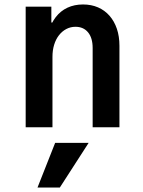

<svg xmlns="http://www.w3.org/2000/svg" viewBox="-20 -570 640 860"><path d="M95 0H215V-315Q215 -345 222.5 -369.5Q230 -394 244 -412Q258 -430 277 -440Q296 -450 318 -450Q354 -450 374.5 -425Q395 -400 395 -355V0H515V-365Q515 -407 503.5 -441Q492 -475 470.5 -499.5Q449 -524 419 -537Q389 -550 352 -550Q313 -550 282 -535.5Q251 -521 229.5 -493Q208 -465 196.5 -425Q185 -385 185 -335L218 -469H210V-540H95ZM377 70H227L148 270H248Z"/></svg>

Font: CommitMonoV142 ExtLt
Style: Regular
Weight: 200
Monospace: yes
Designer: Eigil Nikolajsen
Foundry: Eigil Nikolajsen
Version: Version 1.142